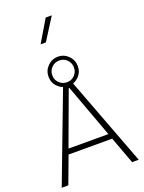

<svg xmlns="http://www.w3.org/2000/svg" viewBox="-201 -1215 976 1305"><g transform="rotate(-20 287.5 -562.5)"><path d="M302.7 -1124.5H346.7L246.1 -965.3H208ZM289.1 -846.2Q333 -846.2 364 -814.9Q395 -783.7 395 -739.7Q395 -695.3 364 -664.8Q333 -634.3 289.1 -634.3Q245.1 -634.3 214.1 -664.8Q183.1 -695.3 183.1 -739.7Q183.1 -783.7 214.1 -814.9Q245.1 -846.2 289.1 -846.2ZM289.1 -818.8Q256.3 -818.8 233.4 -795.9Q210.4 -772.9 210.4 -739.7Q210.4 -707 233.4 -684.3Q256.3 -661.6 289.1 -661.6Q322.3 -661.6 344.7 -684.3Q367.2 -707 367.2 -739.7Q367.2 -772.9 344.7 -795.9Q322.3 -818.8 289.1 -818.8ZM130.4 -196.3 57.1 0H9.3L258.8 -658.2H317.4L566.4 0H518.6L445.8 -196.3ZM285.6 -619.6 143.6 -234.4H432.1L290.5 -619.6Z"/></g></svg>

Font: Estedad-FD ExtraLight
Style: Regular
Weight: 200
Designer: Amin Abedi
Version: Version 7.3